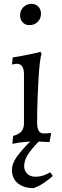

<svg xmlns="http://www.w3.org/2000/svg" viewBox="-20 -732 322 993"><path d="M48 -29Q78 -37 91 -52.5Q104 -68 104 -94V-348Q104 -402 67 -402Q60 -402 50 -400Q46 -399 42 -398L46 -435Q71 -439 96.5 -443.5Q122 -448 143 -453Q168 -458 190 -464L195 -452Q190 -441 186 -406.5Q182 -372 179 -323Q176 -274 174 -215.5Q172 -157 172 -98Q172 -43 203 -42H207Q212 -42 218 -42Q224 -42 229 -43Q235 -43 242 -44L244 -40L236 3Q227 3 218 2Q210 1 200.5 1Q191 1 180 0Q140 42 122.5 70Q105 98 105 128Q105 151 121 166.5Q137 182 163 182Q177 182 191 179Q205 176 216 171Q228 166 240 159L253 178Q239 191 222 203Q208 214 190 224.5Q172 235 153 241Q104 241 73 216.5Q42 192 42 147Q42 112 69 76Q96 40 136 0Q120 1 104.5 2.5Q89 4 75 6Q59 9 44 12ZM133 -602Q111 -602 97.5 -616Q84 -630 84 -653Q84 -678 101 -695Q118 -712 143 -712Q164 -712 178 -698Q192 -684 192 -661Q192 -636 175 -619Q158 -602 133 -602Z"/></svg>

Font: Alegreya
Style: Regular
Weight: 400
Designer: Juan Pablo del Peral
Foundry: Juan Pablo del Peral
Version: Version 1.003